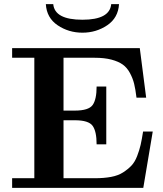

<svg xmlns="http://www.w3.org/2000/svg" viewBox="-20 -914 795 934"><path d="M203 -894H239Q246 -818 381 -818Q514 -818 521 -894H559Q555 -827 501.5 -791Q448 -755 381 -755Q314 -755 260.5 -791Q207 -827 203 -894ZM39 0V-47H147V-633H39V-680H660L691 -439H644Q639 -480 632.5 -506.5Q626 -533 612 -559Q598 -585 577 -600Q556 -615 522 -624Q488 -633 441 -633H289V-376H344Q411 -376 430.5 -403Q450 -430 450 -493H497V-212H450Q450 -275 430.5 -302Q411 -329 344 -329H289V-47H441Q486 -47 520.5 -53.5Q555 -60 579 -75.5Q603 -91 619.5 -108.5Q636 -126 647 -154.5Q658 -183 664 -209Q670 -235 676 -274H723L677 0Z"/></svg>

Font: CMU Serif
Style: Bold
Weight: 700
Version: Version 0.7.0